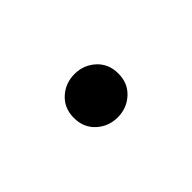

<svg xmlns="http://www.w3.org/2000/svg" viewBox="-30 -440 238 238"><g transform="rotate(45 89.5 -321.0)"><path d="M127 -321Q127 -305 116.5 -293.5Q106 -282 89 -282Q72 -282 61.5 -293.5Q51 -305 51 -321Q51 -337 61.5 -348.5Q72 -360 89 -360Q106 -360 116.5 -348.5Q127 -337 127 -321Z"/></g></svg>

Font: Fira Sans Extra Condensed ExtraLight
Style: Regular
Weight: 275
Width: 1
Designer: Carrois Corporate & Edenspiekermann AG
Foundry: Carrois Corporate GbR & Edenspiekermann AG
Version: Version 4.203